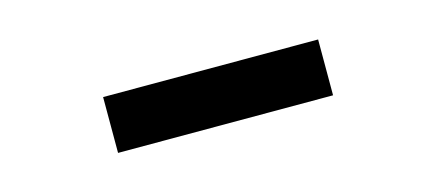

<svg xmlns="http://www.w3.org/2000/svg" viewBox="-25 -845 671 295"><g transform="rotate(-15 310.0 -697.5)"><path d="M139 -741.6H481V-652.8H139Z"/></g></svg>

Font: Monaspace Xenon Var ExtraLight
Style: Regular
Weight: 200
Designer: Riley Cran and the Lettermatic Team
Version: Version 1.200 (Monaspace Xenon Var)